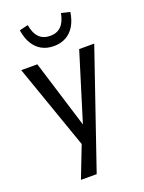

<svg xmlns="http://www.w3.org/2000/svg" viewBox="-164 -786 784 1043"><g transform="rotate(-20 228.0 -264.5)"><path d="M117 180 200 -34V34L16 -491H109L236 -80H224L351 -491H438L208 180ZM229 -553Q189 -553 159 -569.5Q129 -586 109.5 -618Q90 -650 83 -697L133 -709Q141 -660 165 -636Q189 -612 229 -612Q268 -612 292 -636Q316 -660 325 -709L375 -697Q368 -651 349 -619Q330 -587 299.5 -570Q269 -553 229 -553Z"/></g></svg>

Font: Nunito Sans 10pt Condensed Medium
Style: Regular
Weight: 500
Width: 3
Designer: Vernon Adams
Foundry: Vernon Adams
Version: Version 3.101;gftools[0.9.27]